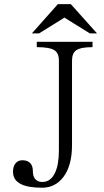

<svg xmlns="http://www.w3.org/2000/svg" viewBox="-20 -877 498 915"><path d="M420.9 -677.7H155.3V-652.3Q216.8 -652.3 239.3 -637.7Q260.7 -624 260.7 -587.9V-161.1Q260.7 -91.8 242.2 -53.7Q221.7 -9.8 181.6 -9.8Q158.2 -9.8 146.5 -25.4Q136.7 -38.1 136.7 -60.5Q136.7 -86.9 124 -99.6Q111.3 -113.3 86.9 -113.3Q64.5 -113.3 52.7 -96.7Q42 -82 42 -58.6Q42 -17.6 81.1 1Q115.2 17.6 180.7 17.6Q242.2 17.6 281.2 -32.2Q323.2 -86.9 323.2 -185.5V-587.9Q323.2 -624 343.8 -637.7Q365.2 -652.3 420.9 -652.3ZM442.4 -717.8 317.4 -857.4H255.9L131.8 -717.8H166L287.1 -793L408.2 -717.8Z"/></svg>

Font: Batang
Style: Regular
Weight: 400
Version: Version 2.21